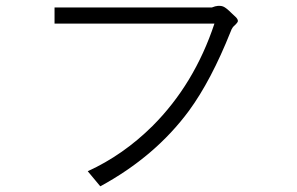

<svg xmlns="http://www.w3.org/2000/svg" viewBox="-20 -696 1040 672"><path d="M170.9 -669.9V-613.3H730.5Q660.2 -401.4 513.7 -254.9Q411.1 -153.3 287.1 -96.7L331.1 -43.9Q523.4 -148.4 641.6 -308.6Q718.8 -414.1 787.1 -585Q790 -593.8 794.9 -600.6Q797.9 -604.5 804.7 -610.4Q811.5 -617.2 812.5 -621.1Q813.5 -627 806.6 -634.8L790 -650.4Q771.5 -668.9 761.7 -672.9Q745.1 -679.7 721.7 -669.9Z"/></svg>

Font: DotumChe
Style: Regular
Weight: 400
Monospace: yes
Version: Version 2.21